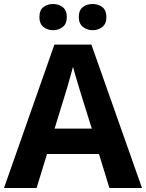

<svg xmlns="http://www.w3.org/2000/svg" viewBox="-20 -940 730 960"><path d="M527 0 475 -170H215L163 0H0L252 -717H437L690 0ZM387 -463Q382 -480 374 -506Q366 -532 358 -559Q350 -586 345 -606Q340 -586 331.5 -556.5Q323 -527 315.5 -500.5Q308 -474 304 -463L253 -297H439ZM177 -854Q177 -889 197 -904.5Q217 -920 245 -920Q273 -920 293.5 -904.5Q314 -889 314 -854Q314 -821 293.5 -805Q273 -789 245 -789Q217 -789 197 -805.5Q177 -822 177 -854ZM374 -854Q374 -889 394 -904.5Q414 -920 443 -920Q471 -920 491.5 -904.5Q512 -889 512 -854Q512 -821 491.5 -805Q471 -789 443 -789Q415 -789 394.5 -805.5Q374 -822 374 -854Z"/></svg>

Font: Noto Sans Tangsa
Style: Bold
Weight: 700
Version: Version 1.504